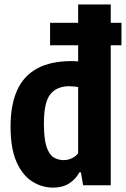

<svg xmlns="http://www.w3.org/2000/svg" viewBox="-20 -828 564 858"><path d="M203.8 -625.8V-726H522.8V-625.8ZM217.4 10.4Q167.3 10.4 123.9 -17Q80.5 -44.5 53.8 -104.5Q27.2 -164.5 27.2 -262.5Q27.2 -358.7 56.3 -423.9Q85.4 -489.1 146 -522Q206.6 -555 300.7 -555Q307.8 -555 315.1 -554.6Q322.5 -554.3 329.2 -553.5V-808H474.9V0H351.5L341.5 -57.9H334.7Q318.8 -27.4 289.2 -8.5Q259.7 10.4 217.4 10.4ZM264.7 -112.5Q283.1 -112.5 300.6 -120.4Q318.2 -128.4 329.2 -143.3V-439.2Q320.6 -440.8 309.1 -441.7Q297.6 -442.7 289.1 -442.7Q234.1 -442.7 205.1 -407Q176.2 -371.4 176.2 -275.6Q176.2 -208.7 187.5 -173.5Q198.9 -138.3 218.8 -125.4Q238.8 -112.5 264.7 -112.5Z"/></svg>

Font: Encode Sans Condensed Thin
Style: Regular
Weight: 100
Width: 3
Designer: Multiple Designers
Foundry: Impallari Type
Version: Version 3.002